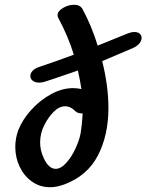

<svg xmlns="http://www.w3.org/2000/svg" viewBox="-20 -791 640 804"><path d="M542 -657Q557 -657 565 -650Q573 -643 573 -632Q573 -621 564 -609.5Q555 -598 537 -590Q494 -571 408 -535Q434 -431 434 -339Q434 -225 390 -140Q346 -55 250 -19Q218 -7 190 -7Q147 -7 114 -30.5Q81 -54 62.5 -92.5Q44 -131 44 -176Q44 -212 57 -247Q74 -290 110.5 -330.5Q147 -371 193.5 -396.5Q240 -422 286 -422Q305 -422 321 -418Q315 -457 306 -496L284 -488Q188 -455 168 -449Q156 -445 144 -445Q127 -445 117 -453Q107 -461 107 -473Q107 -484 116.5 -494.5Q126 -505 145 -511Q217 -535 289 -562Q266 -638 224 -716Q221 -722 221 -727Q221 -744 243.5 -757.5Q266 -771 290 -771Q315 -771 325 -754Q364 -682 389 -600L431 -617Q487 -639 515 -651Q530 -657 542 -657ZM213 -84Q235 -84 257.5 -109Q280 -134 296 -169Q312 -204 317 -230Q324 -272 326 -316Q305 -316 296 -325Q276 -346 253 -346Q228 -346 205.5 -323.5Q183 -301 167 -270Q148 -234 148 -195Q148 -161 163 -129Q184 -84 213 -84Z"/></svg>

Font: Sedgwick Ave
Style: Regular
Weight: 400
Designer: Kevin Burke, Pedro Vergani
Foundry: Google, Inc.
Version: Version 1.000